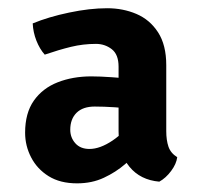

<svg xmlns="http://www.w3.org/2000/svg" viewBox="-20 -666 482 455"><path d="M39.5 -351.5Q39.5 -398 60.2 -427.5Q81 -457 116.8 -471Q152.5 -485 196.5 -485Q217 -485 245 -483Q273 -481 297.5 -478.5V-407.5Q277.5 -410 251.8 -411.8Q226 -413.5 204.5 -413.5Q176.5 -413.5 161.5 -398.8Q146.5 -384 146.5 -358.5Q146.5 -340 158.5 -326.5Q170.5 -313 192 -313Q217 -313 246.8 -333Q276.5 -353 296.5 -385L314 -314Q298.5 -296 276.5 -277Q254.5 -258 226.2 -244.8Q198 -231.5 162.5 -231.5Q122.5 -231.5 95.2 -248.5Q68 -265.5 53.8 -293Q39.5 -320.5 39.5 -351.5ZM400 -293.5Q398 -277.5 385.5 -260.8Q373 -244 357.5 -235.5Q312.5 -239.5 286.8 -270.8Q261 -302 261 -355V-508Q261 -537 244.8 -549.5Q228.5 -562 207.5 -562Q177 -562 148.2 -555Q119.5 -548 86 -536.5Q74 -550 66.2 -569.8Q58.5 -589.5 57.5 -610.5Q95 -626 143.8 -636.2Q192.5 -646.5 234 -646.5Q271.5 -646.5 303.2 -633Q335 -619.5 354.5 -589.5Q374 -559.5 374 -511.5V-355Q374 -334 379.2 -318.5Q384.5 -303 400 -293.5Z"/></svg>

Font: Signika Light SemiBold
Style: Regular
Weight: 600
Version: Version 2.003;gftools[0.9.32]